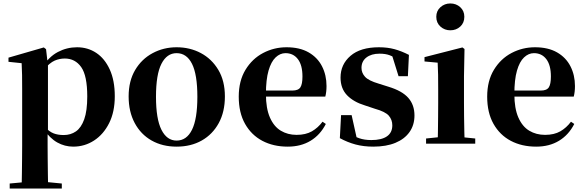

<svg xmlns="http://www.w3.org/2000/svg" viewBox="-20 -830 3376 1109"><path d="M36 259V230L144 220H235L337 230V259ZM105 259Q106 215 106.5 171.5Q107 128 107.5 86.5Q108 45 108 10V-314Q108 -364 107.5 -396.5Q107 -429 105 -465L29 -473V-497L233 -556L246 -546L255 -467L257 -462V-75L255 -61V10Q255 44 255.5 85.5Q256 127 256.5 171Q257 215 258 259ZM403 17Q354 17 311 -7Q268 -31 232 -84H220L240 -96Q265 -69 290 -59.5Q315 -50 348 -50Q388 -50 418.5 -71Q449 -92 466.5 -141Q484 -190 484 -273Q484 -393 449 -442.5Q414 -492 354 -492Q324 -492 296 -480Q268 -468 232 -427L217 -441H224Q262 -502 314 -529.5Q366 -557 425 -557Q487 -557 536 -524.5Q585 -492 614 -428.5Q643 -365 643 -274Q643 -184 610.5 -119Q578 -54 523.5 -18.5Q469 17 403 17Z M1000 17Q918 17 855.5 -18.5Q793 -54 758 -119.5Q723 -185 723 -273Q723 -362 760.5 -425.5Q798 -489 861.5 -523Q925 -557 1000 -557Q1077 -557 1140 -523.5Q1203 -490 1241 -426.5Q1279 -363 1279 -273Q1279 -184 1243.5 -119Q1208 -54 1145.5 -18.5Q1083 17 1000 17ZM1000 -18Q1058 -18 1089 -80.5Q1120 -143 1120 -271Q1120 -400 1089 -461.5Q1058 -523 1000 -523Q944 -523 912.5 -461.5Q881 -400 881 -271Q881 -143 912.5 -80.5Q944 -18 1000 -18Z M1642 17Q1559 17 1495.5 -16.5Q1432 -50 1395.5 -114.5Q1359 -179 1359 -272Q1359 -363 1398 -427Q1437 -491 1500 -524Q1563 -557 1635 -557Q1711 -557 1762.5 -527.5Q1814 -498 1840 -447Q1866 -396 1866 -333Q1866 -299 1859 -272H1423V-307H1669Q1703 -307 1715 -325.5Q1727 -344 1727 -388Q1727 -454 1700.5 -488.5Q1674 -523 1629 -523Q1598 -523 1572 -498.5Q1546 -474 1531 -422Q1516 -370 1516 -286Q1516 -204 1539 -151.5Q1562 -99 1602 -75Q1642 -51 1693 -51Q1746 -51 1781.5 -71.5Q1817 -92 1843 -127L1862 -114Q1830 -51 1774 -17Q1718 17 1642 17Z M2136 17Q2080 17 2033.5 4.5Q1987 -8 1943 -32L1950 -165H2011L2043 -21L1992 -28V-64Q2025 -42 2055 -31.5Q2085 -21 2125 -21Q2184 -21 2215 -42.5Q2246 -64 2246 -106Q2246 -138 2226 -161.5Q2206 -185 2145 -202L2088 -221Q2022 -241 1984.5 -280Q1947 -319 1947 -382Q1947 -458 2004.5 -507.5Q2062 -557 2169 -557Q2218 -557 2258.5 -546Q2299 -535 2342 -513L2336 -390H2282L2239 -528L2284 -512V-482Q2254 -502 2230.5 -511Q2207 -520 2172 -520Q2125 -520 2096.5 -498Q2068 -476 2068 -438Q2068 -409 2088.5 -386.5Q2109 -364 2167 -347L2224 -329Q2303 -305 2338.5 -264.5Q2374 -224 2374 -163Q2374 -108 2345.5 -67.5Q2317 -27 2264 -5Q2211 17 2136 17Z M2441 0V-30L2547 -41H2617L2725 -30V0ZM2508 0Q2509 -26 2509.5 -68Q2510 -110 2510.5 -156Q2511 -202 2511 -236V-313Q2511 -363 2510.5 -398Q2510 -433 2508 -468L2432 -475V-500L2651 -556L2663 -547L2660 -390V-236Q2660 -202 2660.5 -156Q2661 -110 2662 -68Q2663 -26 2664 0ZM2581 -655Q2548 -655 2524 -676.5Q2500 -698 2500 -733Q2500 -767 2524 -788.5Q2548 -810 2581 -810Q2615 -810 2638.5 -788.5Q2662 -767 2662 -733Q2662 -698 2638.5 -676.5Q2615 -655 2581 -655Z M3077 17Q2994 17 2930.5 -16.5Q2867 -50 2830.5 -114.5Q2794 -179 2794 -272Q2794 -363 2833 -427Q2872 -491 2935 -524Q2998 -557 3070 -557Q3146 -557 3197.5 -527.5Q3249 -498 3275 -447Q3301 -396 3301 -333Q3301 -299 3294 -272H2858V-307H3104Q3138 -307 3150 -325.5Q3162 -344 3162 -388Q3162 -454 3135.5 -488.5Q3109 -523 3064 -523Q3033 -523 3007 -498.5Q2981 -474 2966 -422Q2951 -370 2951 -286Q2951 -204 2974 -151.5Q2997 -99 3037 -75Q3077 -51 3128 -51Q3181 -51 3216.5 -71.5Q3252 -92 3278 -127L3297 -114Q3265 -51 3209 -17Q3153 17 3077 17Z"/></svg>

Font: Noto Serif JP ExtraBold
Style: Regular
Weight: 800
Designer: Ryoko NISHIZUKA 西塚涼子 (kana & ideographs); Frank Grießhammer (Latin, Greek & Cyrillic); Wenlong ZHANG 张文龙 (bopomofo); San
Foundry: Adobe
Version: Version 2.003-H1;hotconv 1.1.1;makeotfexe 2.6.0